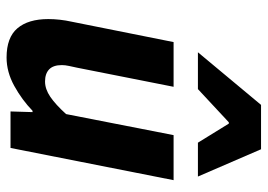

<svg xmlns="http://www.w3.org/2000/svg" viewBox="-135 -667 814 584"><g transform="rotate(90 272.0 -375.0)"><path d="M155 12Q94 12 66 -21Q38 -54 38 -115Q38 -132 40 -150Q42 -168 46 -186L108 -496H244L186 -203Q183 -189 180.5 -177.5Q178 -166 178 -156Q178 -130 191 -117.5Q204 -105 228 -105Q251 -105 274.5 -121Q298 -137 327 -169L391 -496H528L430 0H319L321 -67H317Q284 -35 241.5 -11.5Q199 12 155 12ZM139 -570 299 -762H434L517 -570H414L356 -664H352L251 -570Z"/></g></svg>

Font: Source Sans 3
Style: Bold Italic
Weight: 700
Italic angle: -11°
Designer: Paul D. Hunt
Foundry: Adobe
Version: Version 3.052;hotconv 1.1.0;makeotfexe 2.6.0